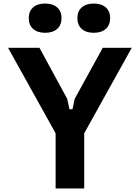

<svg xmlns="http://www.w3.org/2000/svg" viewBox="-20 -1072 790 1092"><path d="M362.3 -509.8 375 -450.6H392.2L404.8 -509.8L564.4 -800H729.3L458.9 -313.8V0H296.3V-313.8L25.9 -800H204.5ZM143.6 -968.7Q143.6 -1007.9 168.4 -1029.9Q193.2 -1051.8 236.8 -1051.8Q280.3 -1051.8 305.1 -1029.9Q329.9 -1007.9 329.9 -968.7Q329.9 -929.5 305.1 -907.5Q280.3 -885.5 236.8 -885.5Q193.2 -885.5 168.4 -907.5Q143.6 -929.5 143.6 -968.7ZM420.1 -968.7Q420.1 -1007.9 444.9 -1029.9Q469.7 -1051.8 513.2 -1051.8Q556.8 -1051.8 581.6 -1029.9Q606.4 -1007.9 606.4 -968.7Q606.4 -929.5 581.6 -907.5Q556.8 -885.5 513.2 -885.5Q469.7 -885.5 444.9 -907.5Q420.1 -929.5 420.1 -968.7Z"/></svg>

Font: Martian Mono VF sWd Rg
Style: Regular
Weight: 400
Width: 6
Monospace: yes
Designer: Roman Shamin
Foundry: Evil Martians
Version: Version 1.100